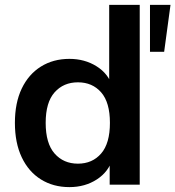

<svg xmlns="http://www.w3.org/2000/svg" viewBox="-20 -756 718 786"><path d="M264 10Q198 10 147.5 -21.5Q97 -53 69 -112Q41 -171 41 -253Q41 -335 69 -393.5Q97 -452 147.5 -483.5Q198 -515 264 -515Q327 -515 375.5 -484.5Q424 -454 440 -402H427V-736H552V0H429V-107H441Q425 -53 376.5 -21.5Q328 10 264 10ZM299 -86Q358 -86 394 -127.5Q430 -169 430 -253Q430 -337 394 -378Q358 -419 299 -419Q240 -419 203.5 -378Q167 -337 167 -253Q167 -169 203.5 -127.5Q240 -86 299 -86ZM594 -544V-736H678L652 -544Z"/></svg>

Font: Mulish ExtraLight
Style: Bold
Weight: 700
Version: Version 3.603